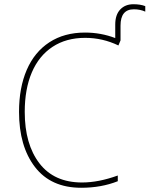

<svg xmlns="http://www.w3.org/2000/svg" viewBox="-20 -878 707 908"><path d="M667 -849V-823Q643 -834 613 -834Q550 -834 550 -757V-687L540 -663Q465 -699 383 -699Q293 -699 228.5 -656.5Q164 -614 130.5 -535.5Q97 -457 97 -349Q97 -196 166.5 -105.5Q236 -15 368 -15Q446 -15 537 -48V-21Q459 10 364 10Q221 10 145.5 -88Q70 -186 70 -349Q70 -463 106.5 -547.5Q143 -632 213.5 -678Q284 -724 382 -724Q457 -724 525 -698V-762Q525 -808 548.5 -833Q572 -858 611 -858Q644 -858 667 -849Z"/></svg>

Font: Noto Sans Mono UI Thin
Style: Regular
Weight: 250
Monospace: yes
Designer: Monotype Design team
Foundry: Monotype Imaging Inc.
Version: Version 1.000